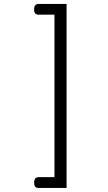

<svg xmlns="http://www.w3.org/2000/svg" viewBox="-20 -837 540 959"><path d="M252 47.9H172.9Q151.4 47.9 150.4 74.2Q150.4 101.6 169.9 101.6H312.5V-817.4H172.9Q150.4 -817.4 150.4 -791Q149.4 -763.7 172.9 -763.7H252Z"/></svg>

Font: GulimChe
Style: Regular
Weight: 400
Monospace: yes
Version: Version 2.21